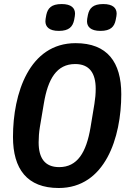

<svg xmlns="http://www.w3.org/2000/svg" viewBox="-20 -925 640 957"><path d="M272.7 12.1C503.9 12.1 584.5 -239 584.5 -455.6C584.5 -615.1 514.9 -709.9 356.9 -709.9C125.4 -709.9 44.7 -458.8 44.7 -242.5C44.7 -83.1 114.7 12.1 272.7 12.1ZM172.6 -215.2C172.6 -239.7 174.4 -264.6 178.6 -290.8L198.5 -408.7C218.8 -532.3 262.8 -605.8 354.8 -605.8C425.8 -605.8 457 -560.4 457 -482.6C457 -458.1 454.9 -433.6 450.6 -407.3L431.1 -289.4C410.2 -165.8 366.1 -92 274.9 -92C203.1 -92 172.6 -137.8 172.6 -215.2ZM206.3 -818.9C206.3 -792.3 224.1 -771 273.1 -771C324.9 -771 342.3 -792.6 349.4 -824.6C352.6 -840.9 354 -850.1 354 -856.9C354 -884.2 336.3 -904.8 287.3 -904.8C235.4 -904.8 218 -883.5 210.9 -851.2C207.7 -834.9 206.3 -826 206.3 -818.9ZM413.7 -818.9C413.7 -792.3 431.5 -771 480.5 -771C532.3 -771 549.7 -792.6 556.5 -824.6C560 -840.9 561.4 -850.1 561.4 -856.9C561.4 -884.2 543.7 -904.8 494.7 -904.8C442.8 -904.8 425.4 -883.5 418.3 -851.2C414.8 -834.9 413.7 -826 413.7 -818.9Z"/></svg>

Font: Margiela Mono Italic SmBold It
Style: Regular
Weight: 600
Designer: Mike Abbink, Paul van der Laan, Pieter van Rosmalen
Foundry: Bold Monday
Version: Version 2.003 2021